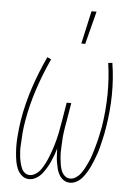

<svg xmlns="http://www.w3.org/2000/svg" viewBox="-53 -786 607 836"><g transform="rotate(5 250.0 -368.0)"><path d="M106 8Q88 8 74.5 -3.5Q61 -15 54 -30.5Q47 -46 44 -63.5Q41 -81 39.5 -99Q38 -117 38 -135.5Q38 -154 39.5 -172.5Q41 -191 43 -209.5Q45 -228 48 -246Q60 -318 83.5 -389Q107 -460 139 -528L156 -520Q125 -453 102 -383Q79 -313 67 -243Q65 -230 63 -216.5Q61 -203 60 -190Q59 -177 58.5 -164Q58 -151 57 -138Q56 -125 56.5 -112Q57 -99 58.5 -86.5Q60 -74 63 -61.5Q66 -49 70.5 -37.5Q75 -26 84.5 -18Q94 -10 107 -10Q121 -10 134.5 -19.5Q148 -29 156 -41Q164 -53 171 -66.5Q178 -80 183.5 -93.5Q189 -107 194 -121Q199 -135 203 -148.5Q207 -162 210.5 -176Q214 -190 217 -204Q220 -218 222 -232Q224 -246 227 -260L240 -338H260L247 -260Q244 -246 242 -232Q240 -218 238 -204Q236 -190 235.5 -176Q235 -162 234 -148Q233 -134 233 -120.5Q233 -107 234.5 -93Q236 -79 238 -66Q240 -53 245 -40.5Q250 -28 260 -19Q270 -10 284 -10Q297 -10 309.5 -18.5Q322 -27 330.5 -39Q339 -51 345.5 -63.5Q352 -76 358 -89Q364 -102 368.5 -115Q373 -128 376.5 -141Q380 -154 384 -167.5Q388 -181 391 -194.5Q394 -208 396.5 -221Q399 -234 402 -248Q413 -318 414 -388Q415 -458 405 -526L423 -528Q434 -459 433 -388Q432 -317 420 -245Q418 -231 415 -216.5Q412 -202 408.5 -187.5Q405 -173 401.5 -158.5Q398 -144 393 -129.5Q388 -115 382.5 -101Q377 -87 370.5 -73Q364 -59 356 -45.5Q348 -32 338 -20Q328 -8 313.5 0Q299 8 285 8Q269 8 257 0Q245 -8 237.5 -20.5Q230 -33 226.5 -47Q223 -61 220.5 -75.5Q218 -90 217.5 -105.5Q217 -121 216 -136Q212 -121 206.5 -106Q201 -91 194.5 -76.5Q188 -62 179.5 -48Q171 -34 161 -21.5Q151 -9 136 -0.5Q121 8 106 8ZM281 -600 313 -744H335L298 -600Z"/></g></svg>

Font: Iosevka Thin Oblique
Style: Regular
Weight: 100
Italic angle: -9°
Monospace: yes
Designer: Belleve Invis
Foundry: Belleve Invis
Version: Version 32.5.0; ttfautohint (v1.8.4)